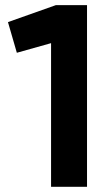

<svg xmlns="http://www.w3.org/2000/svg" viewBox="-20 -720 427 740"><path d="M195.3 -700.2Q224.6 -700.2 315.4 -700.2Q315.4 -525.4 315.4 0Q280.3 0 176.8 0Q176.8 -138.7 176.8 -553.7Q143.6 -544.9 44.9 -516.6Q36.1 -546.9 10.7 -634.8Q56.6 -651.4 195.3 -700.2Z"/></svg>

Font: LeFont
Style: Regular
Weight: 700
Designer: Leryon MEDIA
Version: Version 1.0